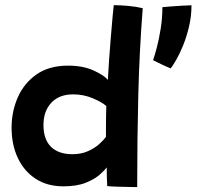

<svg xmlns="http://www.w3.org/2000/svg" viewBox="-20 -740 780 762"><path d="M405.5 -1.5Q404.5 -13 404 -38Q403.5 -63 403.5 -75.5Q396.5 -65.5 376.5 -47.5Q356.5 -29.5 321 -15Q285.5 -0.5 231.5 -0.5Q167 -0.5 121 -30.8Q75 -61 50.5 -113.5Q26 -166 26 -233Q26 -298 50.8 -354Q75.5 -410 125.2 -444.8Q175 -479.5 250 -479.5Q309.5 -479.5 351.5 -460.2Q393.5 -441 408 -423Q409.5 -455 412.8 -500.5Q416 -546 419.8 -592Q423.5 -638 426.8 -673Q430 -708 431.5 -719.5Q457.5 -719.5 489.8 -716.5Q522 -713.5 546.5 -707.5Q533 -534.5 528.8 -361.8Q524.5 -189 524.5 2.5Q514 2.5 490.8 2Q467.5 1.5 443.2 0.8Q419 0 405.5 -1.5ZM267.5 -128Q302 -128 328.5 -139.8Q355 -151.5 373 -167.5Q391 -183.5 400.5 -197Q400.5 -211 400.5 -235.8Q400.5 -260.5 401 -284Q401.5 -307.5 402 -319Q385 -334.5 348.2 -350Q311.5 -365.5 270.5 -365.5Q214.5 -365.5 183.5 -332Q152.5 -298.5 152.5 -244Q152.5 -187 182.2 -157.5Q212 -128 267.5 -128ZM740 -719Q740 -675.5 730.2 -634.5Q720.5 -593.5 706.5 -559.2Q692.5 -525 678.8 -501.5Q665 -478 657.5 -468.5Q650.5 -471 635.2 -478Q620 -485 605.8 -492Q591.5 -499 587.5 -501Q594 -519.5 602.8 -553Q611.5 -586.5 618 -627.8Q624.5 -669 624.5 -711.5Q632.5 -712.5 655.8 -714.2Q679 -716 703.5 -717.5Q728 -719 740 -719Z"/></svg>

Font: Grandstander SemiBold
Style: Regular
Weight: 600
Designer: Tyler Finck
Foundry: Etcetera Type Co
Version: Version 1.200; ttfautohint (v1.8.3)